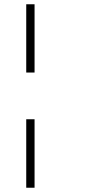

<svg xmlns="http://www.w3.org/2000/svg" viewBox="-20 -720 431 900"><path d="M142 -380H103V-700H142ZM142 160H103V-161H142Z"/></svg>

Font: Dynalight
Style: Regular
Weight: 400
Designer: Astigmatic (AOETI)
Foundry: Astigmatic (AOETI)
Version: Version 1.000